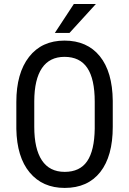

<svg xmlns="http://www.w3.org/2000/svg" viewBox="-20 -922 641 952"><path d="M539.1 -293V-422.4C538.1 -518.1 516.7 -591.7 474.9 -643.3C433 -694.9 374.7 -720.7 299.8 -720.7C224.6 -720.7 166 -693.8 124 -639.9C82 -586 61 -511.6 61 -416.5V-282.7C62.7 -189.6 84.7 -117.6 127.2 -66.7C169.7 -15.7 227.5 9.8 300.8 9.8C377 9.8 435.7 -16.4 477.1 -68.8C518.4 -121.3 539.1 -196 539.1 -293ZM449.7 -417.5V-284.2C448.7 -211.6 436.2 -157.7 412.1 -122.6C388 -87.4 350.9 -69.8 300.8 -69.8C250.7 -69.8 213 -88.9 187.7 -127C162.5 -165 149.9 -220.4 149.9 -293V-420.4C150.2 -492.7 163 -547.4 188.2 -584.5C213.5 -621.6 250.7 -640.1 299.8 -640.1C350.6 -640.1 388.3 -621.8 412.8 -585.2C437.4 -548.6 449.7 -492.7 449.7 -417.5ZM346.2 -902.3 252 -758.8H324.7L455.6 -902.3Z"/></svg>

Font: Roboto Condensed
Style: Regular
Weight: 400
Designer: Google
Version: Version 2.134; 2016